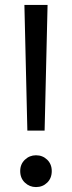

<svg xmlns="http://www.w3.org/2000/svg" viewBox="-20 -748 292 779"><path d="M79 -728H173L161 -218H91ZM126 11Q100 11 81 -7Q62 -25 62 -54Q62 -82 81 -100Q100 -118 126 -118Q153 -118 171.5 -100Q190 -82 190 -54Q190 -25 171.5 -7Q153 11 126 11Z"/></svg>

Font: Murecho Thin
Style: Regular
Weight: 400
Version: Version 1.010